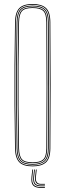

<svg xmlns="http://www.w3.org/2000/svg" viewBox="-20 -825 324 958"><path d="M143 5Q95.8 5 75.8 -16Q55.8 -37 55 -85Q53 -197.5 52.4 -298.5Q51.8 -399.5 52.4 -500.5Q53 -601.5 55 -714Q55.8 -762.8 75.8 -783.9Q95.8 -805 143 -805Q187 -805 209 -785.5Q231 -766 231.2 -714Q232.5 -554.8 232.5 -403.8Q232.5 -252.8 231.2 -85Q231 -33.8 209 -14.4Q187 5 143 5ZM143 1Q186.2 1 206.6 -17.8Q227 -36.5 227.2 -85Q228.5 -242.2 228.5 -394.1Q228.5 -546 227.2 -714Q227 -763.2 206.6 -782.1Q186.2 -801 143 -801Q98 -801 78.9 -781.2Q59.8 -761.5 59 -714Q57 -597.2 56.4 -496.5Q55.8 -395.8 56.4 -296.6Q57 -197.5 59 -85Q59.8 -38.2 79 -18.6Q98.2 1 143 1ZM143 -3Q99.2 -3 81.5 -21.6Q63.8 -40.2 63 -85Q61 -201.2 60.4 -301.9Q59.8 -402.5 60.4 -502Q61 -601.5 63 -714Q63.8 -760 81.5 -778.5Q99.2 -797 143 -797Q184.2 -797 203.6 -779.4Q223 -761.8 223.2 -714Q224.5 -558 224.5 -405Q224.5 -252 223.2 -85Q223 -38 203.5 -20.5Q184 -3 143 -3ZM143 -7Q183 -7 201 -23.4Q219 -39.8 219.2 -85Q220.5 -239.2 220.5 -393Q220.5 -546.8 219.2 -714Q219 -760 201 -776.5Q183 -793 143 -793Q101.2 -793 84.5 -775.6Q67.8 -758.2 67 -713.8Q65 -597 64.4 -496.4Q63.8 -395.8 64.4 -296.8Q65 -197.8 67 -85.2Q67.8 -41.5 84.5 -24.2Q101.2 -7 143 -7ZM143 -11Q102.2 -11 87 -27.5Q71.8 -44 71 -85.2Q69 -201.5 68.4 -302.1Q67.8 -402.8 68.4 -502Q69 -601.2 71 -713.8Q71.8 -755.8 87 -772.4Q102.2 -789 143 -789Q181.8 -789 198.4 -773.5Q215 -758 215.2 -714Q217.5 -412.5 215.2 -85Q215 -42 198.4 -26.5Q181.8 -11 143 -11ZM143 -15Q179.8 -15 195.4 -29.2Q211 -43.5 211.2 -85Q213.5 -385.5 211.2 -714Q211 -756 195.5 -770.5Q180 -785 143 -785Q103.8 -785 89.8 -769.4Q75.8 -753.8 75 -713.8Q73 -597.2 72.4 -496.6Q71.8 -396 72.4 -296.9Q73 -197.8 75 -85.2Q75.8 -46 89.8 -30.5Q103.8 -15 143 -15ZM145.2 21 141.2 57.8Q138.2 85 148.2 96.8Q158.2 108.5 184 108.5H204V112.5H184Q156 112.5 145 99.9Q134 87.2 137.2 57.8L141.2 21ZM163.2 21 159.2 57.8Q155.5 92.5 184 92.5H204V96.5H184Q151 96.5 155.2 57.8L159.2 21ZM154.2 21 150.2 57.8Q147.8 80.8 155.6 90.6Q163.5 100.5 184 100.5H204V104.5H184Q161.2 104.5 152.5 93.6Q143.8 82.8 146.2 57.8L150.2 21Z"/></svg>

Font: Big Shoulders Inline Display Thin
Style: Regular
Weight: 100
Designer: Patric King
Foundry: XO Type Co
Version: Version 1.000